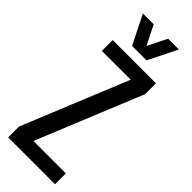

<svg xmlns="http://www.w3.org/2000/svg" viewBox="-357 -1149 1177 1177"><g transform="rotate(45 232.0 -560.5)"><path d="M295.9 -1121.1H389.6L295.9 -933.6H170.9L77.1 -1121.1H170.9L233.4 -996.1ZM155.3 -93.8H436.5V0H30.3V-93.8L311.5 -781.2H61.5V-875H436.5V-781.2Z"/></g></svg>

Font: Oswald
Style: Stencbab
Weight: 400
Designer: Mathieu Le Lay
Foundry: Mathieu Le Lay
Version: Version 1.000